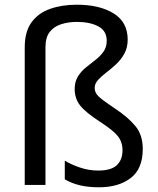

<svg xmlns="http://www.w3.org/2000/svg" viewBox="-20 -785 671 815"><path d="M522 -617Q522 -583 508 -557.5Q494 -532 473 -512.5Q452 -493 431 -477Q410 -461 396 -445.5Q382 -430 382 -412Q382 -399 388.5 -388Q395 -377 414 -362.5Q433 -348 470 -323Q524 -287 555 -249.5Q586 -212 586 -153Q586 -68 534.5 -29Q483 10 400 10Q353 10 317 1Q281 -8 255 -24V-103Q281 -87 319 -74Q357 -61 397 -61Q452 -61 476 -84Q500 -107 500 -147Q500 -183 479.5 -208Q459 -233 406 -267Q343 -308 320 -337.5Q297 -367 297 -407Q297 -438 310.5 -460Q324 -482 344.5 -498.5Q365 -515 385.5 -531Q406 -547 419.5 -566Q433 -585 433 -612Q433 -654 397.5 -673Q362 -692 306 -692Q271 -692 240.5 -682.5Q210 -673 191.5 -650Q173 -627 173 -584V0H85V-584Q85 -651 114 -690.5Q143 -730 193 -747.5Q243 -765 306 -765Q403 -765 462.5 -728Q522 -691 522 -617Z"/></svg>

Font: Noto Sans Hanunoo
Style: Regular
Weight: 400
Designer: Monotype Design Team
Foundry: Monotype Imaging Inc.
Version: Version 2.003; ttfautohint (v1.8.4.7-5d5b)